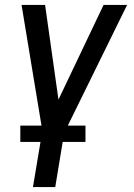

<svg xmlns="http://www.w3.org/2000/svg" viewBox="-20 -540 540 775"><path d="M113 215 151 -12 67 -520H162L216 -138L398 -520H493L239 -3L203 215ZM325 33H62V-33H325Z"/></svg>

Font: Iosevka Medium Oblique
Style: Regular
Weight: 500
Italic angle: -9°
Monospace: yes
Designer: Belleve Invis
Foundry: Belleve Invis
Version: Version 32.5.0; ttfautohint (v1.8.4)